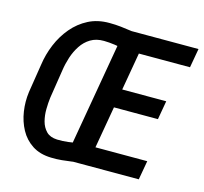

<svg xmlns="http://www.w3.org/2000/svg" viewBox="-105 -840 1026 966"><g transform="rotate(15 408.0 -356.5)"><path d="M350.6 -721.7Q380.4 -721.7 409.4 -718.5Q438.5 -715.3 467.8 -710.9L456.5 -612.3Q429.7 -619.1 401.9 -623Q374 -627 346.2 -627.4Q306.2 -627.9 277.1 -610.4Q248 -592.8 228.8 -563.5Q209.5 -534.2 198.2 -499.5Q187 -464.8 182.1 -430.7L158.7 -280.8Q155.3 -253.9 154.8 -221.2Q154.3 -188.5 162.1 -158.7Q169.9 -128.9 189.7 -108.6Q209.5 -88.4 246.1 -86.9Q274.9 -85.9 303.7 -89.6Q332.5 -93.3 360.8 -98.6L351.1 0.5Q323.7 4.4 295.9 7.1Q268.1 9.8 240.2 8.8Q182.1 7.3 142.1 -18.8Q102.1 -44.9 79.1 -87.2Q56.2 -129.4 48.6 -179.9Q41 -230.5 47.9 -281.2L71.3 -429.2Q79.1 -484.9 100.8 -537.1Q122.6 -589.4 157.7 -631.1Q192.9 -672.9 240.7 -697.5Q288.6 -722.2 350.6 -721.7ZM712.9 -99.1 695.3 0H395L412.6 -99.1ZM549.3 -710.9 425.8 0H310.5L433.6 -710.9ZM727.1 -415 710 -317.4H450.2L467.3 -415ZM815.9 -710.9 798.3 -611.3H501L518.6 -710.9Z"/></g></svg>

Font: Roboto Condensed Medium
Style: Italic
Weight: 500
Italic angle: -12°
Designer: Christian Robertson
Foundry: Google
Version: Version 3.0; 2020